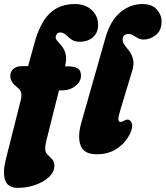

<svg xmlns="http://www.w3.org/2000/svg" viewBox="-28 -755 821 952"><path d="M23 -378.5Q23 -400 38.5 -413.5Q54 -427 79.5 -427H111.5L141.5 -537Q169.5 -640.5 217.8 -687.8Q266 -735 343.5 -735Q395 -735 426.8 -705.2Q458.5 -675.5 458.5 -631.5Q458.5 -593 433 -570.5Q407.5 -548 367.5 -548Q341.5 -548 325.8 -559.5Q310 -571 298 -582.5Q286 -594 270.5 -594Q252.5 -594 248.5 -574.5Q246 -563.5 256 -552.5Q266 -541.5 278.5 -526.2Q291 -511 297.2 -487.2Q303.5 -463.5 294.5 -426.5V-426H309Q339.5 -426 356.5 -416.5Q373.5 -407 373.5 -380Q373.5 -350.5 346.2 -328.8Q319 -307 283 -307H264.5L203 -62.5Q196 -36 196 -18.5Q196 -0.5 207.5 11Q219 22.5 230.2 34.5Q241.5 46.5 241.5 67Q241.5 98 214.8 122.8Q188 147.5 146.8 162Q105.5 176.5 61 176.5Q11 176.5 -2.2 139Q-15.5 101.5 0.5 37L75 -259Q80.5 -281.5 76.5 -296.2Q72.5 -311 54.5 -324.5Q23 -349 23 -378.5ZM678.5 -735Q725 -735 749 -708.5Q773 -682 773 -648Q773 -604 744.8 -581.5Q716.5 -559 685 -559Q668.5 -559 655.5 -566Q642.5 -573 631.8 -579.8Q621 -586.5 610.5 -586.5Q580 -586.5 580 -559.5Q580 -544 591 -530.2Q602 -516.5 614.2 -500Q626.5 -483.5 632 -460Q637.5 -436.5 627 -402L568.5 -209Q557.5 -173.5 559 -162Q560.5 -150.5 570 -150.5Q577 -150.5 585.5 -155.5Q590.5 -158.5 594.5 -160.2Q598.5 -162 604.5 -162Q619 -162 625.8 -143Q632.5 -124 615 -89Q593 -45 551 -17.5Q509 10 452.5 10Q387.5 10 371.5 -34Q355.5 -78 375.5 -147.5L495 -568Q519 -652.5 568.2 -693.8Q617.5 -735 678.5 -735Z"/></svg>

Font: Fraunces 144pt SuperSoft Black
Style: Italic
Weight: 900
Italic angle: -16°
Version: Version 1.000;[b76b70a41]